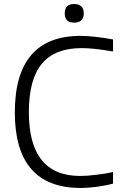

<svg xmlns="http://www.w3.org/2000/svg" viewBox="-20 -929 624 958"><path d="M350 -816Q303 -816 303 -862Q303 -909 350 -909Q372 -909 385 -898Q398 -887 398 -862Q398 -838 385 -827Q372 -816 350 -816ZM380 9Q54 7 54 -368Q54 -750 382 -750Q415 -750 459 -745Q503 -740 544 -732V-672Q499 -680 459 -684.5Q419 -689 388 -689Q254 -689 189 -611Q124 -533 124 -369Q124 -51 380 -51Q396 -51 417.5 -52.5Q439 -54 462 -57Q485 -60 507 -63.5Q529 -67 544 -71V-13Q527 -8 506 -4Q485 0 463 3Q441 6 419.5 7.5Q398 9 380 9Z"/></svg>

Font: Encode Sans Normal
Style: Light
Weight: 300
Designer: Pablo Impallari, Andres Torresi
Foundry: Pablo Impallari, Andres Torresi
Version: Version 1.000; ttfautohint (v1.00) -l 8 -r 50 -G 200 -x 14 -